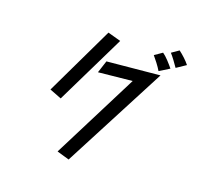

<svg xmlns="http://www.w3.org/2000/svg" viewBox="-153 -1029 1306 1260"><g transform="rotate(20 500.0 -399.0)"><path d="M906 -743Q894 -761 875 -786.5Q856 -812 843 -826L892 -860Q912 -845 933 -825.5Q954 -806 970 -786ZM413 -810 504 -785 266 -297 183 -329ZM808 -685Q795 -707 776 -732Q757 -757 743 -773L795 -809Q814 -796 836.5 -772Q859 -748 876 -727ZM671 -566 437 -542 465 -628 830 -663 452 62 366 37Z"/></g></svg>

Font: Stick
Style: Regular
Weight: 400
Designer: Fontworks Inc.
Foundry: Fontworks Inc.
Version: Version 1.100